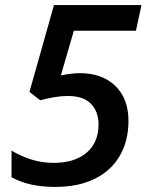

<svg xmlns="http://www.w3.org/2000/svg" viewBox="-20 -734 591 764"><path d="M297.9 -442.9Q386.2 -442.9 438.7 -392.3Q491.2 -341.8 491.2 -252.9Q491.2 -174.3 457 -114.7Q422.9 -55.2 357.4 -22.7Q292 9.8 199.2 9.8Q94.7 9.8 25.9 -28.8V-134.8Q107.4 -85.9 192.9 -85.9Q277.3 -85.9 324.7 -126.5Q372.1 -167 372.1 -238.8Q372.1 -290 341.8 -321Q311.5 -352.1 250 -352.1Q203.6 -352.1 140.1 -335L97.2 -368.2L194.8 -713.9H543L521 -611.8H273.9L222.2 -434.1Q267.6 -442.9 297.9 -442.9Z"/></svg>

Font: f51836669439504   
Style: Italic
Weight: 600
Italic angle: -12°
Foundry: Ascender Corporation
Version: Version 1.10